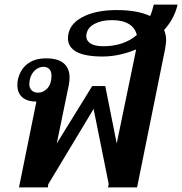

<svg xmlns="http://www.w3.org/2000/svg" viewBox="-20 -819 796 839"><path d="M697 -688Q706 -667 706 -643Q706 -634 702 -608L579 0H452L455 -15L389 -343L191 -14L189 0H63L139 -375Q100 -375 78 -393.5Q56 -412 56 -447Q56 -462 58 -470Q68 -515 99.5 -539.5Q131 -564 181 -564Q234 -564 259 -542Q284 -520 284 -480Q284 -466 281 -449L228 -192L383 -443H440L490 -192L575 -603Q499 -572 429 -572Q352 -572 314.5 -592.5Q277 -613 277 -651Q277 -709 336 -742Q395 -775 489 -775Q581 -775 636 -749Q645 -769 652 -799H756Q742 -737 697 -688ZM357 -661Q357 -641 375.5 -629Q394 -617 432 -617Q520 -617 578 -666Q570 -698 542.5 -714.5Q515 -731 469 -731Q425 -731 394.5 -715.5Q364 -700 358 -671Q357 -668 357 -661ZM170 -527Q150 -527 133 -512Q116 -497 110 -470Q108 -458 108 -453Q108 -434 118.5 -424Q129 -414 146 -414Q170 -414 187.5 -433.5Q205 -453 205 -488Q205 -507 195.5 -517Q186 -527 170 -527Z"/></svg>

Font: Trirong SemiBold
Style: Italic
Weight: 600
Italic angle: -12°
Designer: Katatrad Team
Foundry: CadsonDemak
Version: Version 1.001